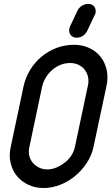

<svg xmlns="http://www.w3.org/2000/svg" viewBox="-20 -949 562 969"><path d="M99 -514Q109 -558 132 -596Q155 -634 189 -662.5Q223 -691 265 -707Q307 -723 354 -723Q396 -723 431 -706.5Q466 -690 488 -662Q510 -634 518.5 -595.5Q527 -557 517 -513L452 -208Q443 -165 418.5 -127.5Q394 -90 360 -61.5Q326 -33 284 -16.5Q242 0 200 0Q158 0 123 -16.5Q88 -33 65.5 -60.5Q43 -88 34 -125Q25 -162 33 -202ZM128 -206Q123 -183 128 -162.5Q133 -142 146 -127Q159 -112 177.5 -103Q196 -94 219 -94Q242 -94 264.5 -103.5Q287 -113 306.5 -128Q326 -143 339.5 -163.5Q353 -184 358 -207L423 -514Q429 -538 424.5 -559.5Q420 -581 407.5 -597Q395 -613 376 -622Q357 -631 333 -631Q309 -631 286 -622Q263 -613 244 -596.5Q225 -580 212 -559Q199 -538 193 -514ZM371 -895Q379 -911 393.5 -920Q408 -929 424 -929H430Q433 -929 436 -928Q452 -924 458.5 -911.5Q465 -899 462 -882Q461 -879 460 -876.5Q459 -874 457 -871L420 -793Q412 -777 398 -768Q384 -759 369 -759H362Q359 -759 356 -760Q341 -764 334 -776.5Q327 -789 330 -805Q331 -809 332 -811.5Q333 -814 334 -817Z"/></svg>

Font: VDS
Style: Italic
Weight: 400
Designer: artmaker
Foundry: artmaker
Version: Version 1.000 2009 initial release